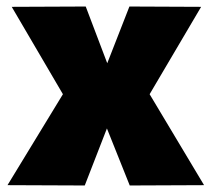

<svg xmlns="http://www.w3.org/2000/svg" viewBox="-20 -568 648 589"><path d="M3 0 173 -279 16 -547 243 -548 309 -374 377 -548 597 -547 439 -279 606 0 378 1 308 -174 240 1Z"/></svg>

Font: Georama ExtraBold
Style: Regular
Weight: 800
Designer: Jean-Baptiste Levee
Foundry: Production Type
Version: Version 1.001